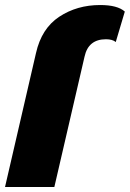

<svg xmlns="http://www.w3.org/2000/svg" viewBox="-32 -743 516 763"><path d="M-12 0 111 -532Q133 -630 203.5 -676.5Q274 -723 366 -723Q435 -723 464 -697L428 -576Q415 -587 389 -587Q319 -587 304 -518L184 0Z"/></svg>

Font: Elaine Sans ExtraBold
Style: Italic
Weight: 800
Italic angle: -13°
Designer: Wei Huang
Foundry: Wei Huang
Version: Version 2.001;December 24, 2019;FontCreator 12.0.0.2547 64-b